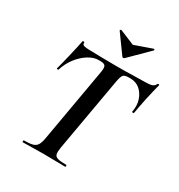

<svg xmlns="http://www.w3.org/2000/svg" viewBox="-189 -934 985 1059"><g transform="rotate(30 303.5 -404.5)"><path d="M113 0Q111 0 111 -6Q111 -12 113 -12Q149 -12 168 -17Q187 -22 196.5 -37Q206 -52 211 -81L292 -544Q299 -579 292.5 -590.5Q286 -602 261 -602H249Q217 -602 183.5 -580.5Q150 -559 123.5 -524Q97 -489 84 -446Q83 -443 77.5 -444Q72 -445 73 -448Q77 -462 83.5 -487.5Q90 -513 97 -543Q104 -573 110.5 -601Q117 -629 120 -647Q122 -650 127.5 -649.5Q133 -649 132 -646Q130 -631 145 -628Q160 -625 171 -625Q208 -624 257.5 -623Q307 -622 354 -622Q414 -622 455 -623.5Q496 -625 530 -625Q558 -625 573.5 -629.5Q589 -634 596 -650Q598 -653 603 -652.5Q608 -652 607 -648Q603 -632 596 -604Q589 -576 582.5 -545Q576 -514 571 -487.5Q566 -461 564 -448Q563 -444 557 -444.5Q551 -445 552 -449Q560 -491 548.5 -525.5Q537 -560 512 -581Q487 -602 451 -602H440Q413 -602 405 -589.5Q397 -577 391 -542L310 -81Q305 -52 308 -37Q311 -22 329 -17Q347 -12 384 -12Q386 -12 386 -6Q386 0 384 0Q356 0 322.5 -1Q289 -2 248 -2Q211 -2 176 -1Q141 0 113 0ZM352 -685 268 -801Q267 -803 270 -806.5Q273 -810 276 -808L370 -769L481 -808Q483 -809 486 -806Q489 -803 487 -801L370 -685Q359 -674 352 -685Z"/></g></svg>

Font: Cormorant Garamond Light
Style: Italic
Weight: 300
Italic angle: -10°
Designer: Christian Thalmann (Catharsis Fonts)
Foundry: Catharsis Fonts
Version: Version 4.001